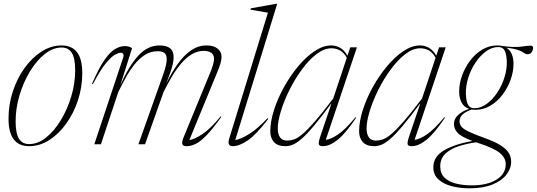

<svg xmlns="http://www.w3.org/2000/svg" viewBox="-20 -762 2836 1014"><path d="M305.5 -522Q414.5 -522 414.5 -376.5Q414.5 -302 391.8 -232.8Q369 -163.5 329.5 -108.8Q290 -54 239.8 -22Q189.5 10 134 10Q25 10 25 -135.5Q25 -210 47.8 -279.2Q70.5 -348.5 110 -403.2Q149.5 -458 199.8 -490Q250 -522 305.5 -522ZM134 -1Q180 -1 223.2 -35.5Q266.5 -70 301.2 -127.2Q336 -184.5 356.5 -253.2Q377 -322 377 -391Q377 -454 359.5 -482.5Q342 -511 305.5 -511Q259.5 -511 216.2 -476.5Q173 -442 138.2 -384.8Q103.5 -327.5 83 -258.8Q62.5 -190 62.5 -121Q62.5 -58 80 -29.5Q97.5 -1 134 -1Z M1149 -145Q1104.5 -82.5 1072 -48.8Q1039.5 -15 1014.2 -2.5Q989 10 965.5 10Q944.5 10 942.5 -2.5Q940.5 -15 949.5 -36.5L1082 -358.5Q1099.5 -400 1105 -419.8Q1110.5 -439.5 1110.5 -450.5Q1110.5 -474.5 1094.2 -484Q1078 -493.5 1057.5 -493.5Q1021.5 -493.5 990.5 -474Q959.5 -454.5 933 -422.2Q906.5 -390 884.2 -351.5Q862 -313 843.5 -275.5L746 0H711L842 -369Q860.5 -421 860.5 -449Q860.5 -472.5 848.5 -482Q836.5 -491.5 813 -491.5Q775.5 -491.5 744.8 -471.8Q714 -452 688.8 -419.8Q663.5 -387.5 642.8 -349.5Q622 -311.5 604.5 -275.5L513 0H478L629.5 -455Q635 -471 630.8 -477.2Q626.5 -483.5 616.5 -483.5Q606.5 -483.5 586.8 -472.8Q567 -462 538 -426.5Q509 -391 470.5 -317.5L466 -319.5Q501.5 -402 531.5 -445Q561.5 -488 588 -503.2Q614.5 -518.5 638 -518.5Q651.5 -518.5 660.2 -515.8Q669 -513 677.5 -507.5L615.5 -312Q659.5 -411.5 709.2 -466.8Q759 -522 822.5 -522Q859 -522 878 -507.2Q897 -492.5 897 -459Q897 -429 879.5 -379.5L859 -322.5Q886.5 -379.5 918.8 -424.5Q951 -469.5 988.8 -495.8Q1026.5 -522 1070.5 -522Q1108.5 -522 1129.2 -505.2Q1150 -488.5 1150 -462.5Q1150 -447 1144.8 -428Q1139.5 -409 1122 -367.5L980 -22.5Q1006.5 -25.5 1049.2 -54Q1092 -82.5 1145.5 -147.5Z M1395 -695 1302.5 -711 1305 -718 1437.5 -742H1444L1222.5 -22.5Q1250 -26 1294.8 -53.5Q1339.5 -81 1393 -138L1397 -134.5Q1333.5 -51 1288.5 -20.5Q1243.5 10 1209 10Q1195 10 1189.5 1Q1184 -8 1190.5 -30Z M1671.5 -41 1731 -217Q1675.5 -142 1637.2 -96.8Q1599 -51.5 1572.2 -28.5Q1545.5 -5.5 1525.8 2.2Q1506 10 1488 10Q1446 10 1426.8 -12Q1407.5 -34 1407.5 -68.5Q1407.5 -120 1427 -181Q1446.5 -242 1479.8 -302Q1513 -362 1554.8 -412Q1596.5 -462 1641.5 -492Q1686.5 -522 1729 -522Q1784.5 -522 1815 -468L1830 -512H1865L1700.5 -23.5Q1726.5 -26 1765.2 -52Q1804 -78 1857.5 -143L1861 -140.5Q1805.5 -57.5 1763.5 -23.8Q1721.5 10 1685 10Q1668 10 1664.2 1Q1660.5 -8 1671.5 -41ZM1447 -83.5Q1447 -54 1458.8 -36.8Q1470.5 -19.5 1496.5 -19.5Q1513.5 -19.5 1532 -25.5Q1550.5 -31.5 1576.2 -52.8Q1602 -74 1641.5 -119Q1681 -164 1740 -242L1811.5 -457Q1795 -486 1774.2 -496.5Q1753.5 -507 1730.5 -507Q1691.5 -507 1651.2 -476Q1611 -445 1574.5 -395.2Q1538 -345.5 1509.2 -288Q1480.5 -230.5 1463.8 -176.2Q1447 -122 1447 -83.5Z M2140.5 -41 2200 -217Q2144.5 -142 2106.2 -96.8Q2068 -51.5 2041.2 -28.5Q2014.5 -5.5 1994.8 2.2Q1975 10 1957 10Q1915 10 1895.8 -12Q1876.5 -34 1876.5 -68.5Q1876.5 -120 1896 -181Q1915.5 -242 1948.8 -302Q1982 -362 2023.8 -412Q2065.5 -462 2110.5 -492Q2155.5 -522 2198 -522Q2253.5 -522 2284 -468L2299 -512H2334L2169.5 -23.5Q2195.5 -26 2234.2 -52Q2273 -78 2326.5 -143L2330 -140.5Q2274.5 -57.5 2232.5 -23.8Q2190.5 10 2154 10Q2137 10 2133.2 1Q2129.5 -8 2140.5 -41ZM1916 -83.5Q1916 -54 1927.8 -36.8Q1939.5 -19.5 1965.5 -19.5Q1982.5 -19.5 2001 -25.5Q2019.5 -31.5 2045.2 -52.8Q2071 -74 2110.5 -119Q2150 -164 2209 -242L2280.5 -457Q2264 -486 2243.2 -496.5Q2222.5 -507 2199.5 -507Q2160.5 -507 2120.2 -476Q2080 -445 2043.5 -395.2Q2007 -345.5 1978.2 -288Q1949.5 -230.5 1932.8 -176.2Q1916 -122 1916 -83.5Z M2459 232.5Q2407.5 232.5 2364 220.8Q2320.5 209 2294.5 184.5Q2268.5 160 2268.5 121.5Q2268.5 65 2325.2 32Q2382 -1 2475 -17.5Q2414 -40.5 2395.8 -61.2Q2377.5 -82 2377.5 -107.5Q2377.5 -134.5 2399.8 -155Q2422 -175.5 2457.5 -187Q2430 -196.5 2417.5 -221Q2405 -245.5 2405 -278Q2405 -320 2420.2 -362.8Q2435.5 -405.5 2462.8 -441.8Q2490 -478 2526.8 -500Q2563.5 -522 2606.5 -522Q2621 -522 2633 -519Q2698.5 -510.5 2733.8 -515.8Q2769 -521 2782.5 -521Q2795.5 -521 2795.5 -508Q2795.5 -499 2788.5 -487.2Q2781.5 -475.5 2768 -475.5Q2758.5 -475.5 2752.8 -479.2Q2747 -483 2737.8 -488.5Q2728.5 -494 2709.5 -500Q2690.5 -506 2654.5 -510Q2674 -498 2683 -475.8Q2692 -453.5 2692 -425.5Q2692 -384 2676.8 -341.2Q2661.5 -298.5 2634.2 -262.2Q2607 -226 2570.2 -204Q2533.5 -182 2490.5 -182Q2480 -182 2471 -183.5Q2407 -162 2407 -121.5Q2407 -107.5 2415 -95.5Q2423 -83.5 2450.2 -69.5Q2477.5 -55.5 2535.5 -34.5Q2593.5 -14 2624.5 6Q2655.5 26 2667.5 46.8Q2679.5 67.5 2679.5 92Q2679.5 128.5 2654.2 160.8Q2629 193 2579.8 212.8Q2530.5 232.5 2459 232.5ZM2486 -190.5Q2519 -190.5 2550.2 -213.2Q2581.5 -236 2606 -272.8Q2630.5 -309.5 2644.2 -353.2Q2658 -397 2656.5 -439.5Q2654.5 -479.5 2644.2 -496.8Q2634 -514 2611 -513.5Q2578 -513.5 2546.8 -490.8Q2515.5 -468 2491 -431.2Q2466.5 -394.5 2452.8 -350.8Q2439 -307 2440.5 -264Q2442.5 -224.5 2452.8 -207.2Q2463 -190 2486 -190.5ZM2305 116.5Q2305 154 2327.5 176Q2350 198 2388 207.5Q2426 217 2472 217Q2552.5 217 2601.8 186.8Q2651 156.5 2651 105Q2651 72.5 2620.8 46.8Q2590.5 21 2508 -6Q2501.5 -8 2495 -10.5Q2449.5 -4.5 2405.8 9Q2362 22.5 2333.5 48.5Q2305 74.5 2305 116.5Z"/></svg>

Font: Newsreader Display ExtraLight
Style: Italic
Weight: 275
Italic angle: -17°
Designer: Hugues Gentile
Foundry: Production Type
Version: Version 1.002